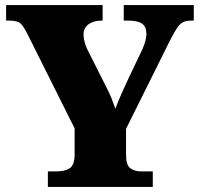

<svg xmlns="http://www.w3.org/2000/svg" viewBox="-20 -734 783 754"><path d="M168 0V-61H203Q235 -61 254 -73.5Q273 -86 273 -128V-230L88 -600Q73 -630 61 -641.5Q49 -653 17 -653H4V-714H383V-653H379Q347 -653 327.5 -638.5Q308 -624 308 -598Q308 -587 311.5 -572Q315 -557 322 -542L396 -395Q410 -368 417.5 -349Q425 -330 433 -307Q443 -334 456.5 -364.5Q470 -395 485 -427L539 -540Q550 -566 552.5 -580.5Q555 -595 555 -600Q555 -629 538 -641Q521 -653 485 -653H466V-714H741V-653H729Q710 -653 698 -646.5Q686 -640 675 -623.5Q664 -607 648 -576L475 -228V-126Q475 -85 492 -73Q509 -61 532 -61H580V0Z"/></svg>

Font: Noto Serif Myanmar Black
Style: Regular
Weight: 900
Designer: Ben Mitchell and the Monotype Design Team
Foundry: Monotype Imaging Inc.
Version: Version 2.106; ttfautohint (v1.8.4.7-5d5b)